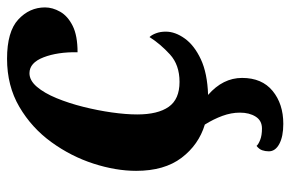

<svg xmlns="http://www.w3.org/2000/svg" viewBox="-156 -430 804 531"><g transform="rotate(-90 245.5 -164.0)"><path d="M169 218Q134 218 113.5 207Q93 196 93 178Q93 168 96 159.5Q99 151 108 144Q112 149 124.5 154Q137 159 156 159Q178 159 189 141.5Q200 124 200 98Q200 74 191 49.5Q182 25 167 1Q111 -16 75 -63.5Q39 -111 39 -189Q39 -245 59 -307Q79 -369 118.5 -423.5Q158 -478 216 -512Q274 -546 349 -546Q424 -546 457.5 -515Q491 -484 491 -441Q491 -420 479 -399Q467 -378 440 -364.5Q413 -351 367 -351Q368 -406 353 -445Q338 -484 309 -484Q289 -484 271.5 -463.5Q254 -443 240 -409Q226 -375 216 -335Q206 -295 200.5 -256Q195 -217 195 -186Q195 -129 216 -99Q237 -69 285 -69Q332 -69 361 -95.5Q390 -122 409 -152Q415 -146 419.5 -134Q424 -122 424 -107Q424 -81 405 -54.5Q386 -28 347.5 -10Q309 8 249 10Q296 51 296 104Q296 159 260 188.5Q224 218 169 218Z"/></g></svg>

Font: Noto Serif Condensed ExtraBold
Style: Italic
Weight: 800
Width: 3
Italic angle: -12°
Designer: Monotype Design Team
Foundry: Monotype Imaging Inc.
Version: Version 2.014; ttfautohint (v1.8.4.7-5d5b)